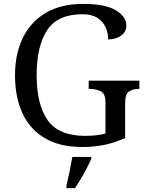

<svg xmlns="http://www.w3.org/2000/svg" viewBox="-20 -744 754 985"><path d="M401 10Q285 10 208.5 -36Q132 -82 94.5 -164.5Q57 -247 57 -358Q57 -466 96.5 -548.5Q136 -631 214 -677.5Q292 -724 407 -724Q518 -724 573 -692Q628 -660 628 -612Q628 -580 601 -561Q574 -542 535 -542Q535 -573 522.5 -602.5Q510 -632 481 -651.5Q452 -671 403 -671Q276 -671 222 -589.5Q168 -508 168 -358Q168 -208 224.5 -127.5Q281 -47 417 -47Q446 -47 473 -50Q500 -53 521 -59V-220Q521 -264 496.5 -276Q472 -288 439 -288H435V-330H695V-288H691Q663 -288 642.5 -275.5Q622 -263 622 -216V-36Q572 -13 519 -1.5Q466 10 401 10ZM321 208Q329 175 337 136Q345 97 351 61H448V71Q439 92 425 119Q411 146 395 173Q379 200 365 221H321Z"/></svg>

Font: Noto Naskh Arabic UI
Style: Regular
Weight: 400
Designer: Monotype Design Team, David Williams, Mohamad Dakak and Nizar Qandah
Foundry: Monotype Imaging Inc.
Version: Version 2.014